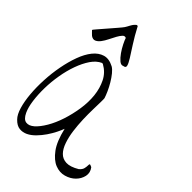

<svg xmlns="http://www.w3.org/2000/svg" viewBox="-257 -967 1061 1061"><g transform="rotate(45 274.0 -436.5)"><path d="M57.6 -36.1Q38.1 -55.7 26.4 -95.7Q14.6 -135.7 10.3 -186.5Q5.9 -237.3 8.8 -294.4Q11.7 -351.6 22 -405.8Q32.2 -460 49.3 -506.8Q66.4 -553.7 91.3 -584.5Q116.2 -615.2 147.9 -624.5Q179.7 -633.8 218.8 -613.3Q232.4 -605.5 247.6 -586.9Q262.7 -568.4 276.4 -545.4Q290 -522.5 300.3 -499.5Q310.5 -476.6 315.4 -460.9Q316.4 -456.1 315.9 -431.2Q315.4 -406.2 314.5 -371.1Q313.5 -335.9 314.9 -293.5Q316.4 -251 321.8 -210.4Q327.1 -169.9 338.9 -135.3Q350.6 -100.6 370.1 -80.6Q389.6 -60.5 419.4 -59.1Q449.2 -57.6 492.2 -83Q507.8 -96.7 510.7 -109.9Q513.7 -123 513.7 -132.3Q513.7 -141.6 515.6 -144.5Q517.6 -147.5 533.2 -139.6Q552.7 -114.3 546.4 -85.4Q540 -56.6 518.1 -34.7Q496.1 -12.7 462.9 -3.4Q429.7 5.9 395 -7.8Q360.4 -21.5 329.1 -63.5Q297.9 -105.5 279.3 -185.5Q273.4 -168.9 261.2 -144.5Q249 -120.1 232.4 -95.7Q215.8 -71.3 194.8 -49.8Q173.8 -28.3 151.4 -17.6Q128.9 -6.8 105 -9.3Q81.1 -11.7 57.6 -36.1ZM66.4 -97.7Q83 -62.5 105.5 -59.6Q127.9 -56.6 151.4 -77.1Q174.8 -97.7 197.8 -136.7Q220.7 -175.8 236.8 -225.1Q252.9 -274.4 261.2 -328.6Q269.5 -382.8 264.2 -432.6Q258.8 -482.4 238.3 -523.4Q217.8 -564.5 175.8 -587.9Q174.8 -588.9 172.4 -588.9Q169.9 -588.9 168 -588.9Q137.7 -575.2 115.2 -542Q92.8 -508.8 76.7 -463.9Q60.5 -418.9 51.8 -367.2Q43 -315.4 42 -265.6Q41 -215.8 46.9 -171.4Q52.7 -127 66.4 -97.7ZM23.4 -655.3Q21.5 -657.2 12.2 -666Q2.9 -674.8 0 -678.7Q-1 -679.7 15.1 -698.2Q31.2 -716.8 51.8 -740.7Q72.3 -764.6 91.8 -787.1Q111.3 -809.6 117.2 -818.4Q125 -831.1 133.3 -846.7Q141.6 -862.3 155.3 -873H163.1Q191.4 -819.3 216.8 -780.3Q242.2 -741.2 258.3 -715.3Q274.4 -689.5 277.3 -675.8Q280.3 -662.1 263.7 -660.2Q250 -653.3 234.4 -666.5Q218.8 -679.7 204.1 -700.7Q189.5 -721.7 178.2 -744.1Q167 -766.6 163.1 -779.3Q151.4 -785.2 141.6 -774.9Q131.8 -764.6 122.1 -747.1Q112.3 -729.5 102.1 -708.5Q91.8 -687.5 80.1 -671.9Q68.4 -656.2 54.2 -649.9Q40 -643.6 23.4 -655.3Z"/></g></svg>

Font: Give You Glory
Style: Regular
Weight: 400
Designer: Kimberly Geswein
Foundry: Kimberly Geswein
Version: Version 1.002